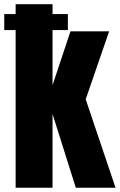

<svg xmlns="http://www.w3.org/2000/svg" viewBox="-38 -879 561 899"><path d="M279.8 -738.3H208V-480L292 -732.4H473.1L363.3 -414.1L502.9 0H316.9L208 -345.2V0H35.2V-738.3H-18.1V-813H35.2V-859.4H208V-813H279.8Z"/></svg>

Font: Anton
Style: Regular
Weight: 400
Designer: Vernon Adams, Tural Alisoy
Foundry: Vernon Adams
Version: Version 2.300